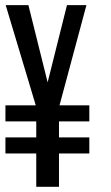

<svg xmlns="http://www.w3.org/2000/svg" viewBox="-20 -722 430 742"><path d="M208 0H120.1V-128.9H1V-190.9H120.1V-252.9H1V-314.9H118.2L2 -702.1H89.8L164.1 -403.8L238.8 -702.1H314L210 -314.9H325.2V-252.9H208V-190.9H325.2V-128.9H208Z"/></svg>

Font: Favorite Color
Style: Regular
Weight: 400
Designer: Bryce Wilner
Version: Version 1.000;PS 1.0;hotconv 16.6.51;makeotf.lib2.5.65220 DE